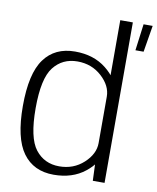

<svg xmlns="http://www.w3.org/2000/svg" viewBox="-87 -853 758 925"><g transform="rotate(10 292.0 -390.5)"><path d="M523 -655H563L584.5 -785H540ZM430 0H487.5V-785H426V-103ZM238.5 4Q330 4 391 -44.5Q452 -93 452 -141.5L426 -184Q426 -130.5 377 -85.5Q328 -40.5 258 -40.5Q185 -40.5 141.5 -96Q98 -151.5 98 -297Q98 -442.5 141.5 -498Q185 -553.5 258 -553.5Q328 -553.5 377 -508.8Q426 -464 426 -411L452 -452.5Q452 -501 391 -549.8Q330 -598.5 238.5 -598.5Q140 -598.5 87.8 -527Q35.5 -455.5 35.5 -297Q35.5 -139.5 87.8 -67.8Q140 4 238.5 4Z"/></g></svg>

Font: Anybody Thin Light
Style: Regular
Weight: 300
Version: Version 1.113;gftools[0.9.25]